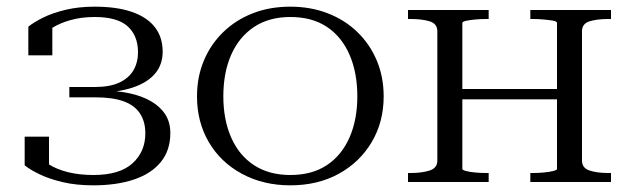

<svg xmlns="http://www.w3.org/2000/svg" viewBox="-20 -546 1886 576"><path d="M260 -21Q339 -21 377.5 -56Q416 -91 416 -146Q416 -181 400 -205.5Q384 -230 351 -242Q318 -254 266 -254H188V-285H264Q310 -285 338.5 -298.5Q367 -312 380.5 -335.5Q394 -359 394 -389Q394 -439 363 -467Q332 -495 264 -495Q225 -495 192.5 -486Q160 -477 137 -462.5Q114 -448 102 -430Q99 -437 101.5 -445Q104 -453 109.5 -460Q115 -467 122.5 -471Q130 -475 137 -476V-380H65V-466Q81 -479 109 -493Q137 -507 176.5 -516.5Q216 -526 264 -526Q331 -526 376.5 -510Q422 -494 445 -464Q468 -434 468 -391Q468 -352 445 -325Q422 -298 378.5 -283.5Q335 -269 275 -268L310 -283V-258L288 -274Q332 -274 369 -266Q406 -258 433.5 -242Q461 -226 476 -202.5Q491 -179 491 -147Q491 -95 462.5 -60Q434 -25 382 -7.5Q330 10 260 10Q209 10 168.5 0.5Q128 -9 99 -23Q70 -37 54 -50V-136H127V-40Q119 -41 111.5 -45Q104 -49 98.5 -56Q93 -63 90.5 -71Q88 -79 91 -86Q103 -68 126.5 -53Q150 -38 184 -29.5Q218 -21 260 -21Z M1131 -257Q1131 -180 1095 -119.5Q1059 -59 996 -24.5Q933 10 851 10Q770 10 706 -24.5Q642 -59 606.5 -119.5Q571 -180 571 -257Q571 -315 591.5 -364Q612 -413 649.5 -449.5Q687 -486 738 -506Q789 -526 851 -526Q912 -526 963.5 -506Q1015 -486 1052.5 -449.5Q1090 -413 1110.5 -364Q1131 -315 1131 -257ZM650 -257Q650 -187 673.5 -133.5Q697 -80 742 -50.5Q787 -21 851 -21Q916 -21 960.5 -50.5Q1005 -80 1028.5 -133.5Q1052 -187 1052 -257Q1052 -328 1028.5 -382Q1005 -436 960.5 -465.5Q916 -495 851 -495Q787 -495 742 -465Q697 -435 673.5 -381.5Q650 -328 650 -257Z M1292 -64V-452Q1292 -475 1269 -482Q1246 -489 1212 -489H1204V-516H1446V-489H1438Q1422 -489 1405.5 -487.5Q1389 -486 1378 -483.5Q1367 -481 1367 -477V-39Q1367 -36 1378 -33Q1389 -30 1405.5 -28.5Q1422 -27 1438 -27H1446V0H1204V-27H1212Q1246 -27 1269 -34.5Q1292 -42 1292 -64ZM1651 -39V-477Q1651 -482 1639.5 -484Q1628 -486 1611 -487.5Q1594 -489 1580 -489H1571V-516H1813V-489H1805Q1771 -489 1748.5 -482Q1726 -475 1726 -452V-64Q1726 -42 1748.5 -34.5Q1771 -27 1805 -27H1813V0H1571V-27H1580Q1594 -27 1611 -28.5Q1628 -30 1639.5 -33Q1651 -36 1651 -39ZM1334 -248V-279H1685V-248Z"/></svg>

Font: Roboto Serif 120pt Expanded Light
Style: Regular
Weight: 300
Width: 7
Designer: Greg Gazdowicz
Foundry: Commercial Type
Version: Version 1.008